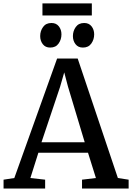

<svg xmlns="http://www.w3.org/2000/svg" viewBox="-28 -1086 760 1106"><path d="M54.5 -60.5 301 -749H419.5L651 -60.5L713 -51V0H444.5V-51L524.5 -60.5L479 -206H193L147 -60.5L232 -51V0H-7.5V-51ZM460 -266.5 363.5 -587.5 342 -669 318 -585.5 211 -266.5ZM260.5 -812Q233.5 -812 218.5 -831.5Q203.5 -851 203.5 -878Q203.5 -907.5 220 -930.5Q236.5 -953.5 268 -953.5H269Q296 -953.5 311 -934.2Q326 -915 326 -888Q326 -858.5 309.5 -835.2Q293 -812 261.5 -812ZM449 -812Q422 -812 407 -831.5Q392 -851 392 -878Q392 -907.5 408.5 -930.5Q425 -953.5 456.5 -953.5H457.5Q484.5 -953.5 499.5 -934.2Q514.5 -915 514.5 -888Q514.5 -858.5 498 -835.2Q481.5 -812 450 -812ZM501 -1066.5V-997H216.5V-1066.5Z"/></svg>

Font: Merriweather Medium
Style: Regular
Weight: 500
Version: Version 2.100